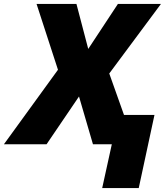

<svg xmlns="http://www.w3.org/2000/svg" viewBox="-81 -734 851 977"><path d="M439 223H625L705 -149H550L475 -360L738 -714H519L368 -485L308 -714H105L214 -379L-61 0H156L321 -243L392 0H488Z"/></svg>

Font: Noto Sans Black
Style: Italic
Weight: 900
Italic angle: -12°
Designer: Monotype Design Team
Foundry: Monotype Imaging Inc.
Version: Version 2.013